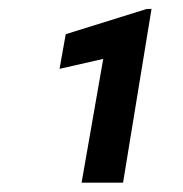

<svg xmlns="http://www.w3.org/2000/svg" viewBox="-20 -730 405 425"><path d="M315.4 -710.4 252.4 -325.7H160.6L208.5 -599.6L111.8 -577.6L125.5 -654.3L304.2 -710Z"/></svg>

Font: Roboto SemiBold
Style: Italic
Weight: 600
Designer: Christian Robertson
Foundry: Google
Version: Version 3.009; 2024